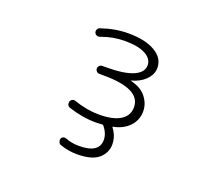

<svg xmlns="http://www.w3.org/2000/svg" viewBox="-124 -730 1248 1100"><g transform="rotate(20 500.0 -180.0)"><path d="M588.9 -306.6Q587.9 -306.6 588.4 -305.7Q588.9 -304.7 588.9 -304.7Q650.4 -290 680.7 -253.9Q714.8 -212.9 714.8 -164.1Q714.8 -109.4 676.8 -70.3Q639.6 -33.2 582 -22.5Q578.1 -21.5 581.1 -17.6Q613.3 24.4 613.3 75.2Q613.3 125 573.2 160.6Q533.2 196.3 440.4 196.3Q387.7 196.3 338.9 178.7Q329.1 175.8 324.7 166Q320.3 156.2 322.3 146.5Q325.2 136.7 334 132.8Q342.8 128.9 351.6 131.8Q390.6 147.5 432.6 147.5Q434.6 147.5 436.5 147.5Q558.6 147.5 558.6 67.4Q558.6 27.3 527.3 -10.7Q524.4 -13.7 520.5 -13.7Q498 -11.7 482.4 -11.7Q398.4 -11.7 313.5 -40Q303.7 -43.9 298.8 -52.7Q296.9 -58.6 296.9 -64.5Q296.9 -68.4 297.9 -72.3Q300.8 -82 310.1 -86.9Q319.3 -91.8 329.1 -87.9Q409.2 -60.5 480.5 -60.5Q568.4 -60.5 612.8 -88.9Q657.2 -117.2 657.2 -168Q657.2 -280.3 431.6 -280.3H405.3Q395.5 -280.3 388.2 -287.6Q380.9 -294.9 380.9 -304.7Q380.9 -314.5 388.2 -321.8Q395.5 -329.1 405.3 -329.1H431.6Q538.1 -329.1 593.3 -353Q648.4 -377 648.4 -420.9Q648.4 -460 605 -483.9Q561.5 -507.8 478.5 -507.8Q407.2 -507.8 335.9 -481.4Q326.2 -477.5 316.4 -481.4Q306.6 -485.4 303.2 -494.6Q299.8 -503.9 303.7 -513.2Q307.6 -522.5 317.4 -526.4Q401.4 -555.7 482.4 -555.7Q585.9 -555.7 646 -520.5Q706.1 -485.4 706.1 -425.8Q706.1 -383.8 669.9 -349.6Q639.6 -320.3 588.9 -306.6Z"/></g></svg>

Font: Rounded-L Mgen+ 1m light
Style: Regular
Weight: 200
Designer: [Source Han Sans]
Ryoko NISHIZUKA  (kana & ideographs); Paul D. Hunt (Latin, Greek & Cyrillic); Wenlong ZHANG  (bopomofo
Version: Version 1.059.20150602